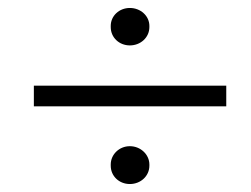

<svg xmlns="http://www.w3.org/2000/svg" viewBox="-20 -566 630 482"><path d="M65 -299H548V-351H65ZM306 -104C333 -104 355 -124 355 -150V-153C355 -178 333 -199 306 -199C279 -199 258 -178 258 -153V-150C258 -124 279 -104 306 -104ZM306 -452C333 -452 355 -472 355 -498V-501C355 -526 333 -546 306 -546C279 -546 258 -526 258 -501V-498C258 -472 279 -452 306 -452Z"/></svg>

Font: Fixel Display 20240404 Light
Style: Italic
Weight: 300
Italic angle: -10°
Designer: AlfaBravo + MacPaw
Foundry: Kyrylo Tkachov, Marchela Mozhyna, Serhii Makarenko, Maria Weinstein, Zakhar Kryvoshyya
Version: Version 1.211;Glyphs 3.2 (3225)